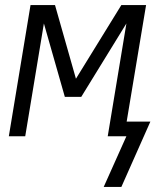

<svg xmlns="http://www.w3.org/2000/svg" viewBox="-20 -540 640 761"><path d="M461 201H391L481 0H407L481 -447L302 -156H237L154 -447L80 0H15L101 -520H198L281 -228L461 -520H559L482 -58H576Z"/></svg>

Font: Iosevka SS04 Light Extended
Style: Italic
Weight: 300
Width: 7
Italic angle: -9°
Monospace: yes
Designer: Belleve Invis
Foundry: Belleve Invis
Version: Version 19.0.0; ttfautohint (v1.8.4)